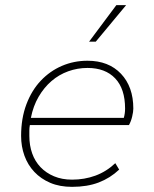

<svg xmlns="http://www.w3.org/2000/svg" viewBox="-20 -716 600 746"><path d="M260 10Q212 10 175.5 -5.5Q139 -21 113.5 -48Q88 -75 75 -111Q62 -147 62 -188Q62 -256 82.5 -310.5Q103 -365 138.5 -402.5Q174 -440 220.5 -460Q267 -480 320 -480Q402 -480 450 -429.5Q498 -379 498 -294Q498 -282 493.5 -263Q489 -244 481 -230H96Q94 -219 94 -209Q94 -199 94 -188Q94 -151 105 -120Q116 -89 137.5 -66.5Q159 -44 190 -31Q221 -18 260 -18Q308 -18 350.5 -33.5Q393 -49 428 -82L443 -57Q408 -24 363.5 -7Q319 10 260 10ZM320 -452Q281 -452 245 -439Q209 -426 180 -401Q151 -376 130 -340Q109 -304 100 -258H461Q466 -275 466 -294Q466 -371 427.5 -411.5Q389 -452 320 -452ZM326 -554 432 -696H470L352 -554Z"/></svg>

Font: Celebes Thin
Style: Italic
Weight: 250
Italic angle: -10°
Designer: Anugrah Pasau
Foundry: Lafontype
Version: Version 1.000; ttfautohint (v1.8.4)